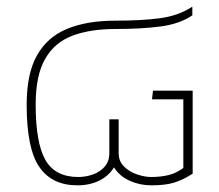

<svg xmlns="http://www.w3.org/2000/svg" viewBox="-20 -546 658 576"><path d="M212 10Q136 10 98 -45Q60 -100 60 -232Q60 -325 91 -380Q122 -435 181.5 -459.5Q241 -484 326 -484Q406 -484 461 -491.5Q516 -499 557 -526V-500Q519 -474 461 -466.5Q403 -459 326 -459Q251 -459 197.5 -439Q144 -419 115.5 -369.5Q87 -320 87 -232Q87 -118 116 -66.5Q145 -15 215 -15Q237 -15 258.5 -22.5Q280 -30 294 -46Q308 -62 308 -87V-188H336V-86Q336 -62 352.5 -46Q369 -30 392 -22.5Q415 -15 433 -15Q461 -15 484.5 -20.5Q508 -26 530 -42V-248H436L439 -274H558V-25Q530 -7 503.5 1.5Q477 10 434 10Q400 10 369.5 -3.5Q339 -17 322 -44Q306 -18 277.5 -4Q249 10 212 10Z"/></svg>

Font: Kanit Thin
Style: Regular
Weight: 250
Designer: Katatrad Team
Foundry: CadsonDemak
Version: Version 2.000; ttfautohint (v1.8.3)